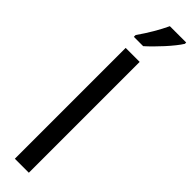

<svg xmlns="http://www.w3.org/2000/svg" viewBox="-340 -959 931 931"><g transform="rotate(45 125.5 -493.0)"><path d="M251 -977V-986H139C118 -941 89 -891 52 -838V-826H116C159 -864 226 -936 251 -977ZM158 0V-760H62V0Z"/></g></svg>

Font: Noto Sans Armenian ExtraCondensed Medium
Style: Regular
Weight: 500
Width: 2
Designer: Monotype Design Team
Foundry: Monotype Imaging Inc.
Version: Version 2.008